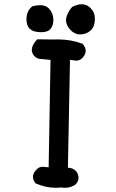

<svg xmlns="http://www.w3.org/2000/svg" viewBox="-20 -867 540 896"><path d="M317.9 -835.4Q342.8 -847.2 361.8 -847.2Q384.8 -847.2 402.3 -829.6Q422.9 -809.1 422.9 -779.3Q422.9 -777.8 422.9 -776.9Q421.9 -741.7 402.3 -724.1Q382.3 -706.5 353.5 -706.5Q324.7 -706.5 302.7 -734.4Q288.1 -753.4 288.1 -772.9Q288.1 -783.2 292 -793.5Q302.7 -820.8 316.9 -834.5ZM167 -842.8Q193.4 -842.8 207.5 -828.1Q229 -805.2 229 -773.4Q229 -744.1 212.4 -728.5Q199.7 -716.8 172.9 -716.8Q163.1 -716.8 152.3 -718.3Q130.4 -721.2 117.7 -733.9Q103.5 -748 103.5 -776.4Q103.5 -814.9 128.9 -835.9L129.9 -837.4Q151.9 -842.8 167 -842.8ZM128.4 -634.3Q128.4 -655.8 151.4 -681.2L153.8 -683.6Q193.4 -682.6 230.5 -682.6Q240.2 -683.1 250.5 -683.1Q309.6 -683.1 364.7 -663.1Q373.5 -653.3 376.7 -645.3Q379.9 -637.2 379.9 -630.4Q379.9 -613.3 365.2 -597.2Q352.5 -584 335.4 -584Q328.6 -584 321.8 -585.9L306.6 -587.4L296.9 -84H303.2Q341.8 -78.1 346.7 -39.6V-39.1Q346.7 -19 332 -5.4Q309.6 9.3 283.2 9.3Q274.9 9.3 266.6 7.8Q253.4 9.3 240.2 9.3Q192.4 9.3 146.5 -11.2L145 -12.7Q133.8 -27.3 133.8 -41.5Q133.8 -58.1 148.4 -73.7Q161.1 -88.9 179.2 -88.9Q183.6 -88.9 188.5 -87.9L207 -86.4L215.8 -587.4L170.4 -591.8Q152.3 -591.8 139.6 -606Q128.4 -619.1 128.4 -634.3Z"/></svg>

Font: Bakudai
Style: Bold
Weight: 700
Version: Version 1.48